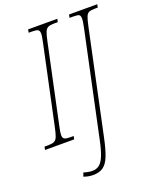

<svg xmlns="http://www.w3.org/2000/svg" viewBox="-194 -812 935 1151"><g transform="rotate(-20 273.5 -237.0)"><path d="M-23 0 -19 -20H4Q29 -20 42.5 -26Q56 -32 63.5 -51Q71 -70 79 -108L185 -606Q189 -626 191.5 -639.5Q194 -653 194 -663Q194 -683 183.5 -688.5Q173 -694 148 -694H125L129 -714H315L311 -694H288Q263 -694 249.5 -688Q236 -682 228.5 -663.5Q221 -645 213 -606L107 -108Q98 -69 98 -51Q98 -32 108.5 -26Q119 -20 144 -20H167L163 0ZM198 240Q181 240 166.5 237Q152 234 138 229L147 205Q157 209 173 212Q189 215 201 215Q228 215 246.5 200.5Q265 186 279.5 150Q294 114 307 50L446 -604Q450 -624 452.5 -638.5Q455 -653 455 -663Q455 -683 447 -688.5Q439 -694 409 -694H386L390 -714H570L566 -694H549Q524 -694 511 -689Q498 -684 490.5 -665.5Q483 -647 474 -604L335 50Q320 122 303.5 163.5Q287 205 262 222.5Q237 240 198 240Z"/></g></svg>

Font: Noto Serif ExtraCondensed Thin
Style: Italic
Weight: 100
Width: 2
Italic angle: -12°
Designer: Monotype Design Team
Foundry: Monotype Imaging Inc.
Version: Version 2.013